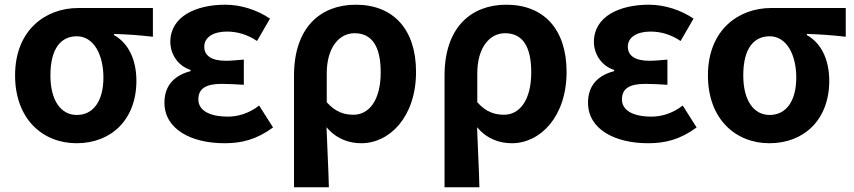

<svg xmlns="http://www.w3.org/2000/svg" viewBox="-20 -594 3623 815"><path d="M305 14C452 14 559 -86 559 -251C559 -342 524 -412 464 -445V-450C524 -448 567 -445 629 -438V-560H312C174 -560 44 -467 44 -274C44 -88 162 14 305 14ZM306 -106C238 -106 194 -168 194 -274C194 -390 240 -440 306 -440C379 -440 419 -360 419 -265C419 -165 376 -106 306 -106Z M933 14C1005 14 1068 -1 1139 -53L1080 -146C1035 -111 987 -99 948 -99C866 -99 822 -127 822 -172C822 -218 854 -238 921 -238C951 -238 983 -236 1015 -234V-341C989 -339 962 -336 939 -336C877 -336 847 -358 847 -396C847 -436 886 -460 943 -460C988 -460 1031 -447 1071 -420L1126 -515C1071 -552 1003 -574 936 -574C813 -574 703 -525 703 -416C703 -369 731 -316 789 -297V-292C723 -275 678 -234 678 -158C678 -46 791 14 933 14Z M1228 201H1376C1374 114 1369 37 1366 -54C1409 -3 1463 14 1514 14C1633 14 1746 -97 1746 -289C1746 -468 1651 -574 1490 -574C1342 -574 1228 -479 1228 -273ZM1481 -107C1444 -107 1406 -116 1367 -160V-283C1367 -390 1418 -453 1485 -453C1561 -453 1596 -394 1596 -287C1596 -165 1544 -107 1481 -107Z M1867 201H2015C2013 114 2008 37 2005 -54C2048 -3 2102 14 2153 14C2272 14 2385 -97 2385 -289C2385 -468 2290 -574 2129 -574C1981 -574 1867 -479 1867 -273ZM2120 -107C2083 -107 2045 -116 2006 -160V-283C2006 -390 2057 -453 2124 -453C2200 -453 2235 -394 2235 -287C2235 -165 2183 -107 2120 -107Z M2731 14C2803 14 2866 -1 2937 -53L2878 -146C2833 -111 2785 -99 2746 -99C2664 -99 2620 -127 2620 -172C2620 -218 2652 -238 2719 -238C2749 -238 2781 -236 2813 -234V-341C2787 -339 2760 -336 2737 -336C2675 -336 2645 -358 2645 -396C2645 -436 2684 -460 2741 -460C2786 -460 2829 -447 2869 -420L2924 -515C2869 -552 2801 -574 2734 -574C2611 -574 2501 -525 2501 -416C2501 -369 2529 -316 2587 -297V-292C2521 -275 2476 -234 2476 -158C2476 -46 2589 14 2731 14Z M3246 14C3393 14 3500 -86 3500 -251C3500 -342 3465 -412 3405 -445V-450C3465 -448 3508 -445 3570 -438V-560H3253C3115 -560 2985 -467 2985 -274C2985 -88 3103 14 3246 14ZM3247 -106C3179 -106 3135 -168 3135 -274C3135 -390 3181 -440 3247 -440C3320 -440 3360 -360 3360 -265C3360 -165 3317 -106 3247 -106Z"/></svg>

Font: Kinto Sans
Style: Bold
Weight: 700
Designer: Authors: Ryoko NISHIZUKA  (kana & ideographs); Paul D. Hunt (Latin, Greek & Cyrillic); Wenlong ZHANG  (bopomofo); Sandol
Foundry: Adobe Systems Incorporated, ookami Inc.
Version: Version 0.001